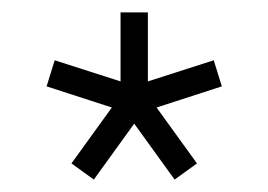

<svg xmlns="http://www.w3.org/2000/svg" viewBox="-20 -750 432 309"><path d="M261 -461 297 -487 232 -577 337 -611 324 -653 218 -619V-730H174V-619L68 -653L55 -611L160 -577L95 -487L131 -461L196 -551Z"/></svg>

Font: Secuela Light
Style: Regular
Weight: 300
Designer: Fernando Haro
Foundry: deFharo
Version: Version 1.708